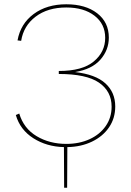

<svg xmlns="http://www.w3.org/2000/svg" viewBox="-20 -683 615 898"><path d="M295 5 294 195H280L279 5Q198 3 136 -36.5Q74 -76 54 -145L70 -152Q91 -82 151.5 -46Q212 -10 290 -10Q351 -10 399 -32Q447 -54 474.5 -93.5Q502 -133 502 -184Q502 -256 443 -296.5Q384 -337 255 -337V-351Q365 -351 418.5 -395.5Q472 -440 472 -506Q472 -571 422 -609.5Q372 -648 290 -648Q203 -648 146.5 -605Q90 -562 79 -492L62 -494Q76 -572 137.5 -617.5Q199 -663 290 -663Q380 -663 434.5 -621Q489 -579 489 -507Q489 -449 449.5 -404Q410 -359 331 -346Q427 -335 473 -293Q519 -251 519 -185Q519 -130 490 -87.5Q461 -45 410 -20.5Q359 4 295 5Z"/></svg>

Font: Ysabeau SC Thin
Style: Regular
Weight: 200
Designer: Christian Thalmann (Catharsis Fonts)
Version: Version 0.003